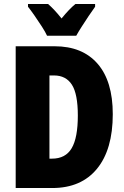

<svg xmlns="http://www.w3.org/2000/svg" viewBox="-20 -947 627 967"><path d="M548 -372Q548 -194 468.5 -97Q389 0 243 0H59V-714H255Q395 -714 471.5 -626Q548 -538 548 -372ZM372 -365Q372 -474 342 -520.5Q312 -567 252 -567H229V-148H242Q310 -148 341 -200.5Q372 -253 372 -365ZM217 -767Q209 -785 191 -813Q173 -841 153.5 -869Q134 -897 121 -913V-927H222Q237 -914 254 -896Q271 -878 290 -854Q330 -903 360 -927H459V-913Q445 -894 427 -867Q409 -840 392 -813.5Q375 -787 364 -767Z"/></svg>

Font: Noto Sans Thai Looped ExtraCondensed Black
Style: Regular
Weight: 900
Width: 2
Designer: Sasikarn Vongin, Ben Mitchell
Foundry: The Fontpad Ltd
Version: Version 1.001; ttfautohint (v1.8.4.7-5d5b)